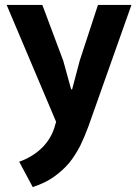

<svg xmlns="http://www.w3.org/2000/svg" viewBox="-20 -497 560 780"><path d="M208 -2 7 -477H152L237 -250L269 -134H273L304 -251L378 -477H514L339 17C329 44 318 70 306 95C293 120 278 144 261 165C243 186 222 205 198 222C174 239 146 252 113 263L58 160C95 147 127 127 152 102C177 77 195 46 204 11Z"/></svg>

Font: Holmes&Hills Bold
Style: Bold
Weight: 500
Designer: Noopur Datye, Girish Dalvi, Yashodeep Gholap, Pallavi Karambelkar
Foundry: Ek Type
Version: ""